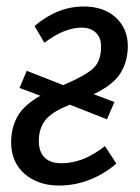

<svg xmlns="http://www.w3.org/2000/svg" viewBox="-20 -557 429 589"><path d="M168 -56.2Q236.3 -56.2 301.8 -108.9L336.9 -55.2Q301.3 -23.9 255.6 -5.9Q210 12.2 161.1 12.2Q96.7 12.2 55.4 -23.7Q14.2 -59.6 14.2 -121.1Q14.2 -165.5 34.2 -200.7Q54.2 -235.8 104 -263.2L40 -287.1L62 -339.8L173.8 -295.9Q240.7 -324.2 265.4 -346.7Q290 -369.1 290 -414.1Q290 -441.9 273.9 -457Q257.8 -472.2 230 -472.2Q177.7 -472.2 116.2 -425.8L85.9 -477.1Q156.2 -537.1 236.8 -537.1Q298.3 -537.1 335.2 -503.2Q372.1 -469.2 372.1 -416Q372.1 -368.7 349.4 -332.3Q326.7 -295.9 267.1 -268.1L331.1 -244.1L308.1 -190.9L194.8 -235.8Q139.2 -214.4 119.1 -188.5Q99.1 -162.6 99.1 -125Q99.1 -91.3 116.7 -73.7Q134.3 -56.2 168 -56.2Z"/></svg>

Font: Fira Sans Compressed Book
Style: Italic
Weight: 350
Width: 3
Italic angle: -8°
Designer: Carrois Corporate & Edenspiekermann AG
Foundry: Carrois Corporate GbR & Edenspiekermann AG
Version: Version 4.203;PS 004.203;hotconv 1.0.88;makeotf.lib2.5.64775